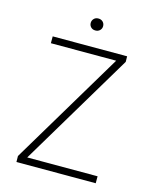

<svg xmlns="http://www.w3.org/2000/svg" viewBox="-127 -956 853 1044"><g transform="rotate(15 300.0 -434.5)"><path d="M117.2 -39.1 500 -679.7 499.5 -710.9H80.6V-672.4H448.2L66.4 -33.7L66.9 0H513.2V-39.1ZM261.2 -835Q261.2 -821.3 270.8 -811.5Q280.3 -801.8 295.9 -801.8Q311.5 -801.8 321.3 -811.5Q331.1 -821.3 331.1 -835Q331.1 -849.6 321.3 -859.4Q311.5 -869.1 295.9 -869.1Q280.3 -869.1 270.8 -859.1Q261.2 -849.1 261.2 -835Z"/></g></svg>

Font: Roboto Mono ExtraLight
Style: Regular
Weight: 250
Monospace: yes
Designer: Google
Version: Version 3.000